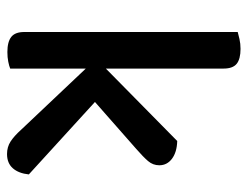

<svg xmlns="http://www.w3.org/2000/svg" viewBox="-99 -598 704 546"><g transform="rotate(90 253.0 -325.0)"><path d="M175 -2Q168 1 155.5 3.5Q143 6 128 6Q99 6 85 -5Q71 -16 71 -42V-649Q78 -651 91 -654Q104 -657 119 -657Q148 -657 161.5 -646Q175 -635 175 -609V-274L381 -477Q413 -476 431.5 -462Q450 -448 450 -426Q450 -408 438 -394Q426 -380 403 -360L270 -243L476 -55Q473 -26 458.5 -9.5Q444 7 418 7Q398 7 382.5 -3Q367 -13 349 -33L175 -217V-2Z"/></g></svg>

Font: Baloo 2 Medium
Style: Regular
Weight: 500
Designer: Sarang Kulkarni and Ek Type
Foundry: Ek Type
Version: Version 1.640;hotconv 1.0.111;makeotfexe 2.5.65597; ttfautoh